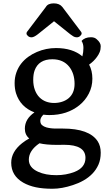

<svg xmlns="http://www.w3.org/2000/svg" viewBox="-20 -884 650 1154"><path d="M47.4 0ZM207.5 -678.2Q183.6 -659.7 169.9 -659.7Q156.2 -659.7 147.7 -668Q139.2 -676.3 139.2 -680.7Q139.2 -689.5 142.6 -692.9L255.4 -841.8Q267.6 -863.8 303.2 -863.8Q337.9 -863.8 355 -841.8L467.3 -692.9Q470.7 -689 470.7 -682.6Q470.7 -676.3 462.2 -668Q453.6 -659.7 441.7 -659.7Q429.7 -659.7 420.7 -665.5Q411.6 -671.4 402.3 -678.2L304.7 -756.3ZM240.7 -194.8Q222.2 -176.3 222.2 -158.7Q222.2 -141.1 232.4 -132.1Q242.7 -123 259.3 -118.2Q284.7 -111.3 315.4 -111.3H357.4Q516.6 -111.3 566.9 -35.2Q585.4 -6.8 585.4 33.9Q585.4 74.7 571.8 105.5Q558.1 136.2 535.2 159.9Q512.2 183.6 481.9 200.7Q451.7 217.8 418 228.5Q352.1 250.5 294.9 250.5Q237.8 250.5 195.1 241.5Q152.3 232.4 119.1 213.4Q47.4 171.9 47.4 94.2Q47.4 28.3 113.3 -23.9Q133.3 -39.6 155.8 -51.8Q129.4 -73.7 129.4 -110.8Q129.4 -168.9 187 -208.5Q102.5 -240.7 76.2 -323.7Q67.9 -351.1 67.9 -384.8Q67.9 -418.5 78.4 -448.2Q88.9 -478 107.2 -501.5Q125.5 -524.9 149.9 -542.5Q174.3 -560.1 202.1 -571.8Q256.8 -595.2 316.9 -595.2Q416 -595.2 475.1 -545.4Q481.4 -569.8 481.4 -595.7Q481.4 -621.6 470.2 -637.7Q489.3 -660.2 526.9 -660.2Q548.3 -660.2 561 -648.4Q585.4 -627.4 585.4 -606.7Q585.4 -585.9 579.1 -570.6Q572.8 -555.2 562.5 -541.5Q544.4 -516.1 515.6 -495.6Q535.2 -459 535.2 -410.9Q535.2 -362.8 513.9 -321.5Q492.7 -280.3 457 -251.5Q383.8 -192.4 276.4 -192.4Q261.7 -192.4 240.7 -194.8ZM392.6 -293.9Q428.2 -324.2 428.2 -379.9Q428.2 -441.4 396.5 -482.4Q360.4 -527.8 294.9 -527.8Q212.4 -527.8 188 -460.4Q179.7 -437.5 179.7 -403.8Q179.7 -370.1 189.7 -343.3Q199.7 -316.4 217 -299.1Q234.4 -281.7 256.8 -273.4Q279.3 -265.1 304.9 -265.1Q330.6 -265.1 353.3 -272.5Q376 -279.8 392.6 -293.9ZM217.3 -22.9Q153.3 20.5 153.3 75.7Q153.3 123.5 209 148.4Q253.4 168.9 318.4 168.9Q377.4 168.9 427.7 149.4Q493.7 123.5 493.7 64.9Q493.7 -13.7 366.2 -13.7L322.8 -13.2Q256.3 -13.2 217.3 -22.9Z"/></svg>

Font: Quando
Style: Regular
Weight: 400
Version: Version 1.002